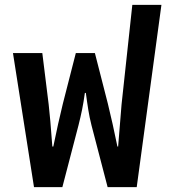

<svg xmlns="http://www.w3.org/2000/svg" viewBox="-20 -765 692 785"><path d="M119 0H235L301 -253C313 -301 320 -334 327 -385H331C338 -334 343 -296 354 -253L420 0H539L640 -745H521L477 -338C474 -303 469 -243 463 -166H460C447 -230 434 -288 421 -341L368 -548H290L237 -341C224 -288 211 -230 198 -166H194C189 -239 182 -313 179 -338L153 -548H33Z"/></svg>

Font: Noto Sans Thai SemiCondensed Semi
Style: Regular
Weight: 600
Width: 4
Designer: Monotype Design Team
Foundry: Monotype Imaging Inc.
Version: Version 1.901